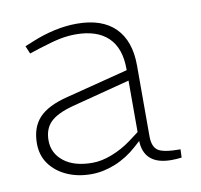

<svg xmlns="http://www.w3.org/2000/svg" viewBox="-59 -772 605 577"><g transform="rotate(-10 243.5 -483.5)"><path d="M420 -257Q377 -257 355.5 -276.5Q334 -296 334 -334V-341V-550Q334 -614 300 -646.5Q266 -679 201 -679Q179 -679 155 -674.5Q131 -670 84 -655L57 -646L47 -670L74 -681Q108 -695 142.5 -702.5Q177 -710 210 -710Q287 -710 327 -670Q367 -630 367 -555V-339Q367 -307 383.5 -295.5Q400 -284 452 -284L451 -259Q443 -258 435.5 -257.5Q428 -257 420 -257ZM176 -257Q134 -257 101 -272Q68 -287 49 -313.5Q30 -340 30 -376Q30 -425 57 -454Q84 -483 145 -498L356 -552L355 -520L155 -468Q107 -455 86.5 -434.5Q66 -414 66 -379Q66 -340 97.5 -315Q129 -290 185 -290Q213 -290 245 -302.5Q277 -315 304 -335L356 -374L358 -352L317 -315Q286 -287 249 -272Q212 -257 176 -257Z"/></g></svg>

Font: REM Medium Thin
Style: Regular
Weight: 250
Version: Version 1.005;gftools[0.9.28]